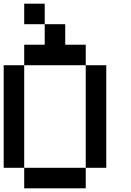

<svg xmlns="http://www.w3.org/2000/svg" viewBox="-20 -1020 707 1040"><path d="M111.1 -111.1H0V-666.7H111.1ZM333.3 -777.8H444.4V-666.7H111.1V-777.8H222.2V-888.9H333.3ZM222.2 -888.9H111.1V-1000H222.2ZM444.4 0H111.1V-111.1H444.4ZM555.6 -111.1H444.4V-666.7H555.6Z"/></svg>

Font: Pixeloid Sans
Style: Regular
Weight: 400
Designer: GGBotNet
Foundry: GGBotNet
Version: 0.5